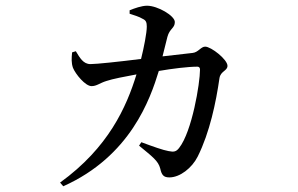

<svg xmlns="http://www.w3.org/2000/svg" viewBox="-20 -591 1040 671"><path d="M572 29C609 29 651 -4 671 -44C713 -128 735 -234 747 -318C751 -343 775 -343 775 -361C775 -383 718 -428 697 -428C682 -428 673 -408 653 -406L548 -394L565 -462C573 -492 591 -492 591 -514C591 -536 531 -571 494 -571C475 -571 450 -562 433 -555V-543C448 -538 466 -533 479 -525C490 -520 493 -513 493 -498C493 -476 483 -425 473 -385C393 -375 317 -367 296 -367C271 -367 259 -389 245 -412L232 -408C230 -388 229 -371 235 -354C244 -332 278 -290 300 -290C318 -290 329 -301 352 -308C372 -315 419 -324 457 -331C422 -217 359 -75 190 47L201 60C436 -45 505 -245 535 -343C581 -351 637 -358 670 -358C676 -358 679 -354 679 -348C679 -300 651 -131 606 -74C596 -61 588 -59 569 -63C551 -66 514 -79 474 -94L466 -82C513 -43 533 -29 540 -2C545 21 552 29 572 29Z"/></svg>

Font: Source Han Serif CN Medium
Style: Regular
Weight: 500
Designer: Ryoko NISHIZUKA 西塚涼子 (kana & ideographs); Frank Grießhammer (Latin, Greek & Cyrillic); Wenlong ZHANG 张文龙 (bopomofo); San
Foundry: Adobe
Version: Version 2.002;hotconv 1.1.0;makeotfexe 2.6.0